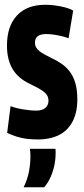

<svg xmlns="http://www.w3.org/2000/svg" viewBox="-20 -574 351 804"><path d="M10 -17.4 24.2 -129.6Q34 -125.6 47.4 -122.1Q60.8 -118.6 75.6 -116.2Q90.4 -113.8 104.8 -112.3Q119.2 -110.8 132 -110.8Q156.8 -110.8 169.9 -122.1Q183 -133.4 183 -152Q183 -165.8 176.6 -175.7Q170.2 -185.6 158.8 -193.4Q147.4 -201.2 133 -208.7Q118.6 -216.2 102.2 -224.2Q80.2 -234.8 62.9 -249.4Q45.6 -264 33.7 -283.3Q21.8 -302.6 15.5 -327.3Q9.2 -352 9.2 -383.2Q9.2 -464.4 51.1 -509.2Q93 -554 169.2 -554Q190 -554 211.6 -551.1Q233.2 -548.2 253 -542.9Q272.8 -537.6 286.4 -529.8L267.2 -413.8Q251.8 -419.6 235.6 -423.3Q219.4 -427 203.7 -429.2Q188 -431.4 173 -431.4Q151.6 -431.4 139 -423Q126.4 -414.6 126.4 -395Q126.4 -383.6 131.6 -375Q136.8 -366.4 145.7 -359.4Q154.6 -352.4 167.2 -345.7Q179.8 -339 194.8 -331.4Q215.6 -321.6 235 -308.9Q254.4 -296.2 269.8 -277.2Q285.2 -258.2 294.5 -229.4Q303.8 -200.6 303.8 -157.6Q303.8 -125.2 296.9 -99Q290 -72.8 276.3 -52.2Q262.6 -31.6 242.8 -17.9Q223 -4.2 196.5 2.9Q170 10 138 10Q112.8 10 90.6 7.1Q68.4 4.2 48.9 -2.2Q29.4 -8.6 10 -17.4ZM79 210.2Q95.4 176.5 101.4 143.6Q107.4 110.7 107.4 81.2Q107.4 73.2 106.9 64.7Q106.4 56.2 105.4 49.2H212.3Q212.6 53.1 212.8 57.6Q212.9 62.1 212.9 67.2Q212.9 94.1 207.3 119.9Q201.6 145.7 191.4 168.4Q181.1 191.2 165.1 210.2Z"/></svg>

Font: Georama ExtraCondensed Thin
Style: Regular
Weight: 100
Width: 2
Designer: Jean-Baptiste Levee
Foundry: Production Type
Version: Version 1.001